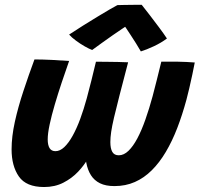

<svg xmlns="http://www.w3.org/2000/svg" viewBox="-20 -775 823 792"><path d="M162 -3.5Q88.1 -3.5 57.9 -46.9Q27.8 -90.2 27.8 -159Q27.8 -211.5 41.3 -272.8Q54.9 -334.1 76.6 -399.6Q98.2 -465.1 122.1 -529.8Q153.9 -529.8 193.4 -527.9Q233 -526 265.1 -523.5Q250.1 -481.5 234.7 -435.1Q219.2 -388.6 206 -343.8Q192.8 -299 184.8 -261.6Q176.8 -224.2 176.8 -200Q176.8 -176.9 184.4 -164.1Q192.1 -151.4 208.9 -151.4Q227.2 -151.4 245.1 -168.1Q262.9 -184.9 279.5 -214.7Q296.1 -244.5 310.8 -284.1Q325.4 -323.8 337.9 -369.5Q347 -403.6 357.1 -443.5Q367.2 -483.4 375.8 -520.4Q390.4 -520.4 415.6 -520.1Q440.8 -519.9 466.6 -519.4Q492.5 -519 508.5 -518Q487.1 -436.2 472.9 -381.2Q458.8 -326.2 450.4 -290.4Q442 -254.5 438.6 -231Q435.2 -207.5 435.2 -188.8Q435.2 -162.5 443.3 -148.4Q451.4 -134.4 469.9 -134.4Q490.8 -134.4 510 -152.9Q529.2 -171.4 546.8 -204.6Q564.4 -237.9 579.9 -282.2Q595.5 -326.5 609.4 -377.6Q617.9 -408.8 627.1 -446.4Q636.4 -484 645.4 -520.5Q659.8 -520.6 676.9 -520.6Q694.1 -520.6 711.2 -520.6Q727.2 -520.6 749.3 -519.4Q771.4 -518.2 783.4 -517.2Q779.6 -497 773.5 -468.1Q767.4 -439.2 760.8 -411Q754.2 -382.8 749 -363.5Q732 -300.8 711 -246.4Q690 -192.1 663.9 -148.2Q637.9 -104.2 606.1 -72.6Q574.4 -41 536.2 -24.2Q498.1 -7.4 452.1 -7.4Q416.1 -7.4 392.5 -19Q368.9 -30.6 355.2 -52.2Q341.5 -73.8 335.9 -103.8Q330.2 -133.9 330.2 -170.9L365 -171.5Q359.5 -150.9 343.7 -122.4Q327.9 -93.9 302.2 -66.7Q276.5 -39.5 241.4 -21.5Q206.4 -3.5 162 -3.5ZM564.6 -755.1Q579.1 -737 598.2 -712.1Q617.2 -687.2 636.2 -661.9Q655.1 -636.6 668.6 -616.2Q644.9 -598.4 614.6 -584.2Q584.2 -570 561 -562.9Q552.1 -578.5 541.3 -595.7Q530.5 -612.9 520 -628.9Q509.5 -644.9 502 -656.2Q494.5 -667.5 491.9 -670.9H506.1Q499.8 -666.8 483.3 -655.8Q466.9 -644.9 445.2 -629.8Q423.5 -614.6 401.2 -598.6Q378.9 -582.6 360.2 -568.8Q348 -573.2 329.2 -583.9Q310.5 -594.6 292.8 -607.8Q275.1 -620.9 265.1 -632.4Q292.4 -650.2 322.1 -669.1Q351.9 -687.9 379.9 -704.8Q407.9 -721.8 430.1 -734.8Q452.4 -747.8 464.2 -753.9Q473 -754.2 492.8 -754.6Q512.6 -755 533.4 -755.1Q554.2 -755.2 564.6 -755.1Z"/></svg>

Font: Grandstander Thin
Style: Italic
Weight: 100
Italic angle: -15°
Designer: Tyler Finck
Foundry: Etcetera Type Co
Version: Version 1.200